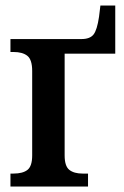

<svg xmlns="http://www.w3.org/2000/svg" viewBox="-20 -678 452 698"><path d="M18 -47H29Q63 -47 80 -60.5Q97 -74 97 -113V-420Q97 -461 79.5 -475Q62 -489 29 -489H18V-536H276Q307 -536 320 -552.5Q333 -569 340 -617L345 -658H399V-483H215V-113Q215 -74 232 -60.5Q249 -47 280 -47H300V0H18Z"/></svg>

Font: Noto Serif NarrowSemiBold
Style: Regular
Weight: 600
Width: 4
Designer: Monotype Design Team
Foundry: Monotype Imaging Inc.
Version: Version 1.001